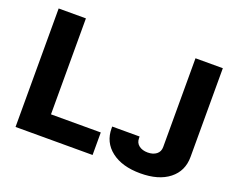

<svg xmlns="http://www.w3.org/2000/svg" viewBox="-118 -908 1301 1099"><g transform="rotate(20 532.5 -358.5)"><path d="M826.7 5.4Q715.3 5.4 649.9 -45.2Q584.5 -95.7 584.5 -181.2V-191.4H751.5V-181.2Q751.5 -152.8 772.2 -137Q793 -121.1 825.7 -121.1Q858.4 -121.1 878.7 -137Q898.9 -152.8 898.9 -181.2V-721.7H1065.4V-181.2Q1065.4 -95.2 1001.5 -44.9Q937.5 5.4 826.7 5.4ZM534.7 -137.2V0H65.4V-721.7H231.4V-137.2Z"/></g></svg>

Font: Estedad-FD ExtraBold
Style: Regular
Weight: 800
Designer: Amin Abedi
Version: Version 7.3